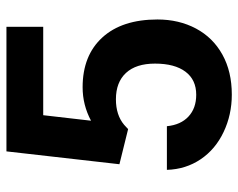

<svg xmlns="http://www.w3.org/2000/svg" viewBox="-94 -658 761 614"><g transform="rotate(-90 287.0 -350.5)"><path d="M69.3 -349.6 110.4 -710.9H508.8V-593.3H226.1L208.5 -440.4Q258.8 -467.3 315.4 -467.3Q417 -467.3 474.6 -404.3Q532.2 -341.3 532.2 -228Q532.2 -159.2 503.2 -104.7Q474.1 -50.3 419.9 -20.3Q365.7 9.8 292 9.8Q227.5 9.8 172.4 -16.4Q117.2 -42.5 85.2 -89.8Q53.2 -137.2 51.3 -197.8H190.9Q195.3 -153.3 221.9 -128.7Q248.5 -104 291.5 -104Q339.4 -104 365.2 -138.4Q391.1 -172.9 391.1 -235.8Q391.1 -296.4 361.3 -328.6Q331.5 -360.8 276.9 -360.8Q226.6 -360.8 195.3 -334.5L181.6 -321.8Z"/></g></svg>

Font: RobotoInd
Style: Bold
Weight: 700
Designer: Google
Version: Version 2.001150; 2014